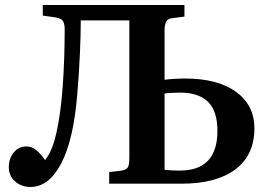

<svg xmlns="http://www.w3.org/2000/svg" viewBox="-20 -730 1067 763"><path d="M101 13Q65 13 40 -9Q15 -31 15 -66Q15 -100 34.5 -124Q54 -148 85 -148Q106 -148 123 -134.5Q140 -121 159 -94Q188 -128 205 -206Q222 -284 229.5 -390Q237 -496 237 -615Q237 -636 230 -646.5Q223 -657 200 -661L150 -668V-710H713V-664L665 -658Q647 -656 640.5 -644.5Q634 -633 634 -608V-413Q647 -415 671 -416.5Q695 -418 715 -418Q845 -418 918 -365Q991 -312 991 -220Q991 -114 915.5 -57Q840 0 701 0H414V-46L463 -52Q482 -55 488 -65Q494 -75 494 -105V-649H301Q301 -592 297.5 -515Q294 -438 287 -354Q272 -173 223 -80Q174 13 101 13ZM634 -55Q663 -52 694 -52Q844 -52 844 -210Q844 -289 806.5 -325.5Q769 -362 696 -362Q680 -362 662 -361Q644 -360 634 -358Z"/></svg>

Font: Literata 36pt SemiBold
Style: Regular
Weight: 600
Designer: Latin by Veronika Burian and Jose Scaglione. Greek by Irene Vlachou. Cyrillic by Vera Evstafieva.
Foundry: TypeTogether
Version: Version 3.002